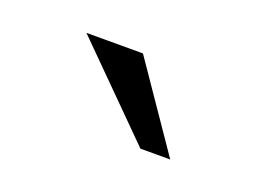

<svg xmlns="http://www.w3.org/2000/svg" viewBox="-38 -764 331 248"><g transform="rotate(20 127.5 -639.5)"><path d="M206.5 -581.5H165.5L48.8 -698.2H126.5Z"/></g></svg>

Font: Sansation Light
Style: Light
Weight: 300
Designer: Bernd Montag
Version: Version 1.301